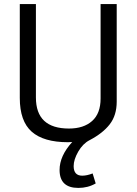

<svg xmlns="http://www.w3.org/2000/svg" viewBox="-20 -685 669 941"><path d="M77 -665H156V-207Q156 -55 318 -55Q390 -55 431.5 -92Q473 -129 473 -202V-665H552V-187Q552 -120 518 -76Q484 -32 419 2Q386 19 363.5 58Q341 97 341 129Q341 176 383 176Q406 176 434 165L449 214Q411 236 364 236Q272 236 272 148Q272 79 334 11Q327 12 313 12Q194 12 135.5 -39.5Q77 -91 77 -205Z"/></svg>

Font: BreeCF
Style: Light
Weight: 300
Designer: Veronika Burian, Jos Scaglione
Foundry: TypeTogether
Version: Version 0.0.2